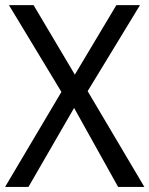

<svg xmlns="http://www.w3.org/2000/svg" viewBox="-20 -734 587 754"><path d="M546.9 0H443.8L271 -310.1L91.8 0H0L221.2 -373L15.1 -713.9H111.8L273.9 -440.9L437 -713.9H529.8L324.2 -376Z"/></svg>

Font: Puppies Kittens
Style: Regular
Weight: 400
Foundry: Ascender Corporation and Peter Mawhorter
Version: Version 0.1